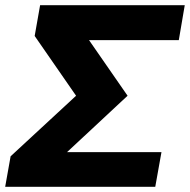

<svg xmlns="http://www.w3.org/2000/svg" viewBox="-65 -722 734 742"><path d="M229 -352 -24 -118 -45 0H535L559 -134H194L428 -352L279 -567H626L649 -702H90L69 -583Z"/></svg>

Font: Geom Bold
Style: Bold Italic
Weight: 700
Italic angle: -10°
Version: Version 1.102